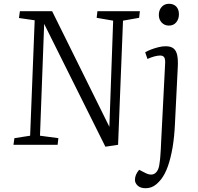

<svg xmlns="http://www.w3.org/2000/svg" viewBox="-20 -764 1046 1013"><path d="M557 -95 577 -655 490 -670 494 -705H718L714 -670L629 -655L603 0L536 10L213 -638L191 -48L288 -35L284 0H51L56 -35L139 -48L163 -657L80 -669L85 -705H255ZM903 -110Q900 -42 890.5 14Q881 70 866 112.5Q851 155 830 182Q818 197 805 208Q792 219 778 224Q764 229 748 229Q721 229 706.5 215.5Q692 202 692 185Q692 171 697.5 158Q703 145 714 132L748 149Q765 158 780.5 157Q796 156 807.5 141Q819 126 822 95Q825 77 826 58.5Q827 40 828.5 21.5Q830 3 830 -12L851 -424Q853 -450 847 -460.5Q841 -471 825 -471Q812 -471 795 -466.5Q778 -462 758 -453L746 -488Q759 -496 777.5 -503Q796 -510 816 -515Q836 -520 854 -520Q881 -520 895.5 -508.5Q910 -497 915 -472.5Q920 -448 918 -411ZM818 -685Q818 -711 833 -727.5Q848 -744 871 -744Q888 -744 900 -737Q912 -730 918 -717.5Q924 -705 924 -688Q924 -664 910 -646.5Q896 -629 871 -629Q848 -629 833 -645Q818 -661 818 -685Z"/></svg>

Font: Literata 24pt Light
Style: Italic
Weight: 300
Italic angle: -2°
Designer: Latin by Veronika Burian and Jose Scaglione. Greek by Irene Vlachou. Cyrillic by Vera Evstafieva
Foundry: TypeTogether
Version: Version 3.103;gftools[0.9.29]